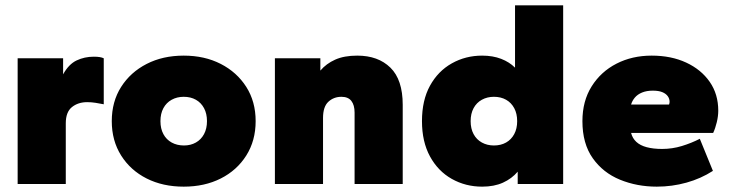

<svg xmlns="http://www.w3.org/2000/svg" viewBox="-20 -688 2732 718"><path d="M46 0V-470H216V-410Q237 -448 266.5 -462Q296 -476 331 -476Q344 -476 353 -474.5Q362 -473 368 -470V-298Q353 -301 337.5 -303.5Q322 -306 306 -306Q272 -306 249 -287.5Q226 -269 226 -227V0Z M667 10Q589 10 528.5 -20.5Q468 -51 433 -106.5Q398 -162 398 -235Q398 -308 433 -363Q468 -418 528.5 -449Q589 -480 667 -480Q745 -480 805.5 -449Q866 -418 901 -363Q936 -308 936 -235Q936 -162 901 -106.5Q866 -51 805.5 -20.5Q745 10 667 10ZM668 -144Q693 -144 712.5 -155Q732 -166 743 -186.5Q754 -207 754 -235Q754 -263 743 -283.5Q732 -304 712.5 -315Q693 -326 667 -326Q642 -326 622 -315Q602 -304 591 -283.5Q580 -263 580 -235Q580 -207 591 -186.5Q602 -166 622 -155Q642 -144 668 -144Z M1008 0V-470H1178V-424Q1200 -450 1233.5 -465Q1267 -480 1316 -480Q1394 -480 1440 -435Q1486 -390 1486 -296V0H1306V-267Q1306 -295 1294 -310.5Q1282 -326 1257 -326Q1228 -326 1208 -307.5Q1188 -289 1188 -247V0Z M1783 10Q1721 10 1669.5 -19Q1618 -48 1588 -103Q1558 -158 1558 -235Q1558 -313 1588 -367.5Q1618 -422 1669.5 -451Q1721 -480 1783 -480Q1823 -480 1854 -468Q1885 -456 1906 -435V-668H2086V0H1916V-46Q1894 -20 1861 -5Q1828 10 1783 10ZM1827 -144Q1853 -144 1872.5 -155Q1892 -166 1903 -186.5Q1914 -207 1914 -235Q1914 -263 1903 -283.5Q1892 -304 1872.5 -315Q1853 -326 1827 -326Q1802 -326 1782 -315Q1762 -304 1751 -283.5Q1740 -263 1740 -235Q1740 -207 1751 -186.5Q1762 -166 1782 -155Q1802 -144 1827 -144Z M2436 10Q2362 10 2298.5 -16Q2235 -42 2196.5 -96.5Q2158 -151 2158 -235Q2158 -310 2192.5 -365Q2227 -420 2285.5 -450Q2344 -480 2417 -480Q2490 -480 2546 -454Q2602 -428 2634 -382Q2666 -336 2666 -274Q2666 -254 2660.5 -231Q2655 -208 2647 -191H2340Q2345 -171 2359.5 -157.5Q2374 -144 2398.5 -137.5Q2423 -131 2456 -131Q2494 -131 2530 -142Q2566 -153 2597 -169L2646 -49Q2601 -20 2547 -5Q2493 10 2436 10ZM2340 -297H2482Q2483 -300 2483.5 -302.5Q2484 -305 2484 -307Q2484 -319 2477 -328.5Q2470 -338 2456.5 -343.5Q2443 -349 2421 -349Q2398 -349 2381 -342Q2364 -335 2354 -323Q2344 -311 2340 -297Z"/></svg>

Font: Gantari Black
Style: Regular
Weight: 900
Version: Version 1.000